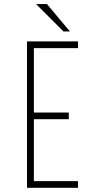

<svg xmlns="http://www.w3.org/2000/svg" viewBox="-20 -898 490 918"><path d="M353 -668H142V-360H309V-328H142V-32H353V0H109V-700H353ZM314.5 -747.5H283.5L152.5 -878.5H204.5Z"/></svg>

Font: League Mono Thin Condensed
Style: Regular
Weight: 100
Width: 1
Designer: Tyler Finck
Foundry: The League of Moveable Type / Tyler Finck
Version: Version 2.300;RELEASE